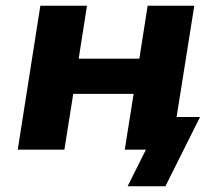

<svg xmlns="http://www.w3.org/2000/svg" viewBox="-20 -523 771 671"><path d="M426 128 490 0H425L443 -114H679L558 128ZM42 0 121 -503H284L255 -318H467L496 -503H659L579 0H416L447 -195H236L205 0Z"/></svg>

Font: Nunito Sans 7pt ExtraBold
Style: Italic
Weight: 800
Italic angle: -9°
Designer: Vernon Adams
Foundry: Vernon Adams
Version: Version 3.101;gftools[0.9.27]